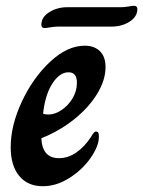

<svg xmlns="http://www.w3.org/2000/svg" viewBox="-20 -634 495 664"><path d="M17 -125Q17 -200 55.5 -282.5Q94 -365 153.5 -420.5Q213 -476 273 -476Q306 -476 325.5 -457Q345 -438 345 -402Q345 -357 316 -309.5Q287 -262 236.5 -221.5Q186 -181 123 -156Q126 -87 184 -87Q216 -87 244.5 -107Q273 -127 295 -161Q300 -170 304 -174.5Q308 -179 312 -179Q318 -179 320 -175Q322 -171 322 -161Q322 -129 293.5 -88Q265 -47 220 -18.5Q175 10 128 10Q76 10 46.5 -25.5Q17 -61 17 -125ZM246 -348Q246 -384 217 -384Q186 -384 161 -345Q136 -306 129 -241Q135 -238 148 -238Q170 -238 193 -253.5Q216 -269 231 -294Q246 -319 246 -348ZM123 -548Q123 -575 150.5 -592Q178 -609 212 -609H396Q410 -609 424 -611.5Q438 -614 443 -614Q455 -614 455 -603Q455 -576 428 -559Q401 -542 366 -542H182Q168 -542 154 -539.5Q140 -537 135 -537Q123 -537 123 -548Z"/></svg>

Font: Charm
Style: Bold
Weight: 700
Designer: Katatrad Aksorn Co.,Ltd.
Foundry: Cadson Demak Co.,Ltd.
Version: Version 1.001